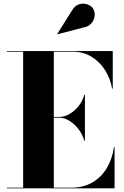

<svg xmlns="http://www.w3.org/2000/svg" viewBox="-20 -1029 676 1049"><path d="M437 -879 295.5 -842 293.5 -844.5 373.5 -972Q389 -998.5 412 -1005.5Q435 -1012.5 456.2 -1005.5Q477.5 -998.5 487.5 -983.5Q499.5 -965.5 497.2 -943Q495 -920.5 479.8 -902Q464.5 -883.5 437 -879ZM440.5 -260Q431.5 -293.5 409.8 -322.2Q388 -351 360 -368.5Q332 -386 303.5 -386H274V-3.5H367.5Q436 -3.5 485.2 -32.5Q534.5 -61.5 564 -111.5Q593.5 -161.5 602.5 -225H606V0H17V-3.5H106.5V-746.5H17V-750H596V-545H592.5Q583.5 -598.5 554.8 -644.5Q526 -690.5 481 -718.5Q436 -746.5 377.5 -746.5H274V-390H303.5Q332 -390 360 -406.2Q388 -422.5 409.8 -450Q431.5 -477.5 440.5 -511H444V-260Z"/></svg>

Font: Bodoni* 48
Style: Bold
Weight: 700
Version: Version 2.2